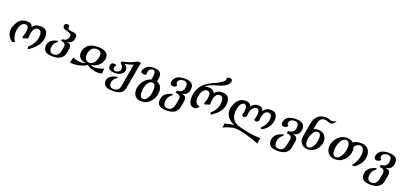

<svg xmlns="http://www.w3.org/2000/svg" viewBox="44 -2224 8221 3889"><g transform="rotate(20 4154.0 -280.0)"><path d="M492.2 46.9 485.4 -9.8Q632.3 -137.2 632.3 -301.3Q632.3 -415.5 547.9 -415.5Q497.1 -415.5 463.6 -354.5Q430.2 -293.5 430.2 -192.9L431.2 -165.5L328.1 -130.9L309.1 -154.8Q349.6 -254.9 349.6 -326.7Q349.6 -414.1 282.2 -415.5Q213.9 -413.6 180.2 -343Q146.5 -272.5 146.5 -189Q146.5 -90.3 203.6 -5.4L151.4 14.6Q34.2 -63.5 34.2 -195.3Q34.2 -277.8 95.7 -379.4Q157.2 -481 288.6 -483.9Q404.8 -483.9 416 -400.9Q462.9 -483.9 590.3 -483.9Q746.6 -481 746.6 -315.4Q746.6 -113.3 492.2 46.9Z M1016.1 9.8Q814.9 9.8 814.9 -137.2Q814.9 -288.1 1015.1 -326.7V-298.3Q928.2 -247.1 928.2 -140.6Q928.2 -37.6 1025.9 -37.6Q1130.9 -37.6 1155.3 -176.8Q1169.4 -245.6 1169.4 -268.6Q1169.4 -346.2 1073.7 -346.2L1080.6 -386.7Q1185.5 -386.7 1206.1 -467.3Q1212.9 -498.5 1212.9 -507.3Q1212.9 -555.2 1115.2 -574.7Q1019.5 -594.2 1019.5 -653.3Q1019.5 -703.1 1080.1 -708.5Q1126 -704.6 1126 -674.3Q1126 -670.4 1125 -665.3Q1124 -660.2 1124 -655.3Q1124 -602.1 1229 -597.7Q1329.6 -593.3 1329.6 -524.4Q1329.6 -509.8 1321.3 -466.3Q1297.4 -373 1191.4 -369.6L1190.9 -365.7Q1283.7 -361.3 1283.7 -273.4Q1283.7 -245.6 1267.1 -161.6Q1236.8 9.8 1016.1 9.8Z M1438 9.8Q1410.2 8.3 1390.6 -3.9Q1404.8 -37.1 1418 -113.8Q1502.4 -74.7 1602.5 -74.7Q1653.8 -74.7 1694.8 -93.8Q1528.3 -116.7 1528.3 -254.9Q1528.3 -343.8 1598.4 -415.3Q1668.5 -486.8 1821.3 -487.3Q2046.9 -487.3 2046.9 -334.5Q2046.9 -266.6 1991.2 -190.9Q1935.5 -115.2 1805.2 -93.8Q1858.9 -71.3 1897.5 -71.3Q1974.6 -71.3 2086.9 -117.2Q2079.6 -73.7 2079.6 -46.4Q2079.6 -27.8 2082 -10.3Q2047.9 3.9 2011.7 4.4Q1844.7 4.4 1751 -72.3Q1625 9.8 1438 9.8ZM1758.3 -123Q1842.8 -135.3 1879.2 -206.8Q1915.5 -278.3 1915.5 -341.8Q1915.5 -438 1814.9 -438Q1733.4 -438 1694.3 -383.8Q1655.3 -329.6 1655.3 -248Q1655.3 -139.2 1758.3 -123Z M2401.4 249Q2195.8 249 2195.8 116.2Q2195.8 -15.6 2398.4 -53.2L2398.9 -26.9Q2308.6 25.9 2308.6 113.8Q2308.6 207.5 2408.2 207.5Q2514.2 207.5 2534.7 91.8L2620.6 -395Q2534.2 -363.3 2452.1 -351.1L2450.7 -344.7Q2509.3 -311 2509.3 -243.2Q2509.3 -180.7 2452.1 -143.6Q2395 -106.4 2314 -106.4Q2169.9 -107.4 2169.9 -200.7Q2169.9 -280.3 2239.7 -281.2Q2271.5 -281.2 2296.4 -266.1Q2263.2 -234.9 2263.2 -189.5Q2263.2 -147.9 2323.2 -146.5Q2356 -146.5 2387.7 -168.9Q2419.4 -191.4 2419.4 -235.4Q2419.4 -293.9 2371.1 -327.6Q2358.9 -340.3 2358.9 -349.6L2359.4 -353Q2360.8 -364.3 2379.9 -376.5Q2557.6 -412.1 2670.9 -483.4H2745.6L2641.6 103.5Q2616.2 249 2401.4 249Z M3038.6 191.9Q3094.7 191.9 3133.3 116.5Q3171.9 41 3171.9 -69.8Q3171.9 -185.1 3096.2 -185.1Q3038.1 -185.1 2998.8 -111.3Q2959.5 -37.6 2959.5 74.2Q2959.5 191.9 3038.6 191.9ZM3013.7 250Q2932.1 250 2885 200.9Q2837.9 151.9 2837.9 65.9Q2837.9 -39.6 2904.5 -126.5Q2971.2 -213.4 3059.6 -235.8L3070.8 -298.8Q3075.7 -330.6 3075.7 -354.5Q3075.7 -434.6 3019 -434.6Q2976.1 -432.6 2951.4 -399.2Q2926.8 -365.7 2926.8 -319.8Q2926.8 -302.7 2932.1 -291.5Q2906.7 -282.2 2871.1 -282.2Q2814 -285.2 2814 -330.6Q2814 -366.2 2863.8 -421.4Q2913.6 -476.6 3025.4 -476.6Q3195.8 -476.6 3195.8 -347.2Q3195.8 -327.1 3191.9 -304.2L3179.7 -235.4Q3234.4 -219.2 3264.2 -175.5Q3293.9 -131.8 3293.9 -62Q3293.9 64.9 3211.4 157.5Q3128.9 250 3013.7 250Z M3559.6 249Q3357.4 249 3357.4 108.9Q3357.4 -62 3566.9 -108.4V-78.6Q3472.2 -15.6 3472.2 96.7Q3472.2 201.7 3569.3 201.7Q3674.3 201.7 3698.7 62.5L3718.8 -49.3Q3721.2 -62 3721.2 -73.2Q3721.2 -150.9 3614.7 -150.9L3624 -201.2Q3769 -206.1 3769 -352.5Q3769 -439 3688.5 -442.4Q3623 -442.4 3593.5 -415.3Q3564 -388.2 3564 -351.1Q3564 -323.2 3590.8 -307.1Q3582.5 -261.2 3517.1 -256.3Q3452.1 -257.3 3452.1 -314.5Q3452.1 -383.8 3507.8 -435.1Q3563.5 -486.3 3696.3 -486.3Q3882.3 -486.3 3882.3 -350.1Q3882.3 -198.2 3743.7 -179.7L3742.7 -174.8Q3835.4 -166 3835.4 -79.6Q3835.4 -63 3832 -43.9L3810.5 77.6Q3780.3 249 3559.6 249Z M4425.3 24.4 4417 -24.4Q4551.3 -132.8 4551.3 -301.3Q4551.3 -414.6 4465.8 -415.5Q4384.3 -407.2 4359.4 -290Q4350.6 -232.9 4350.6 -188L4351.1 -165.5Q4298.8 -149.9 4248 -130.9L4228 -154.8Q4268.1 -252 4268.1 -324.7Q4268.1 -414.6 4199.7 -415.5Q4080.1 -409.2 4060.5 -196.3Q4060.5 -73.7 4159.7 -57.6Q4134.3 7.3 4073.2 9.8Q3945.8 8.8 3945.8 -175.3Q3945.8 -204.6 3949.2 -238.3Q3991.7 -478 4232.4 -582Q4473.1 -686 4484.9 -754.4L4485.8 -764.2Q4485.8 -778.8 4478 -790.5Q4516.1 -808.6 4554.7 -810.1Q4599.1 -805.2 4599.1 -757.8L4598.6 -750Q4579.1 -640.1 4368.2 -583.7Q4157.2 -527.3 4119.6 -467.8Q4141.6 -483.9 4210.4 -483.9Q4326.2 -479.5 4335.9 -399.9Q4386.2 -483.9 4510.7 -483.9Q4665 -479.5 4665 -310.1Q4665 -114.7 4425.3 24.4Z M5522.5 249Q5164.1 112.8 4998.5 112.8Q4897.5 113.8 4738.3 187.5Q4756.8 144.5 4756.8 104.5L4756.3 92.8Q4881.3 61 4952.6 58.1Q4756.8 -27.3 4756.8 -189.9Q4756.8 -293 4821.8 -388.4Q4886.7 -483.9 5007.8 -485.4Q5099.6 -485.4 5127 -407.7Q5185.1 -486.8 5273.9 -486.8Q5379.4 -486.8 5387.7 -402.8Q5439.5 -486.8 5546.4 -486.8Q5688.5 -486.8 5688.5 -336.9Q5688.5 -161.1 5507.8 -52.7L5464.8 -73.2Q5592.3 -185.5 5592.3 -321.8Q5592.3 -418.5 5505.9 -418.5Q5427.7 -405.3 5407.2 -293Q5396.5 -229 5396.5 -199.2V-194.3Q5375.5 -174.8 5338.9 -159.2Q5302.7 -171.4 5293.5 -186Q5321.8 -259.3 5321.8 -327.6Q5321.8 -418.9 5262.2 -422.4Q5224.6 -420.4 5188.5 -384.8Q5132.8 -329.6 5132.8 -205.1V-197.8Q5111.8 -175.3 5074.2 -159.7Q5037.1 -177.7 5032.2 -194.3Q5056.2 -264.6 5056.2 -321.3Q5056.2 -410.6 4996.6 -417Q4940.9 -417 4910.2 -341.6Q4879.4 -266.1 4879.4 -182.6Q4879.4 -25.4 5022.5 37.1Q5255.9 115.7 5542.5 128.4Q5522 172.9 5522 227.5Z M5954.1 249Q5752 249 5752 108.9Q5752 -62 5961.4 -108.4V-78.6Q5866.7 -15.6 5866.7 96.7Q5866.7 201.7 5963.9 201.7Q6068.8 201.7 6093.3 62.5L6113.3 -49.3Q6115.7 -62 6115.7 -73.2Q6115.7 -150.9 6009.3 -150.9L6018.6 -201.2Q6163.6 -206.1 6163.6 -352.5Q6163.6 -439 6083 -442.4Q6017.6 -442.4 5988 -415.3Q5958.5 -388.2 5958.5 -351.1Q5958.5 -323.2 5985.4 -307.1Q5977.1 -261.2 5911.6 -256.3Q5846.7 -257.3 5846.7 -314.5Q5846.7 -383.8 5902.3 -435.1Q5958 -486.3 6090.8 -486.3Q6276.9 -486.3 6276.9 -350.1Q6276.9 -198.2 6138.2 -179.7L6137.2 -174.8Q6230 -166 6230 -79.6Q6230 -63 6226.6 -43.9L6205.1 77.6Q6174.8 249 5954.1 249Z M6517.1 -33.2Q6575.2 -33.2 6617.7 -111.6Q6660.2 -189.9 6660.2 -285.6Q6660.2 -392.1 6587.9 -392.1Q6528.3 -392.1 6486.6 -312Q6444.8 -231.9 6444.8 -139.6Q6444.8 -33.2 6517.1 -33.2ZM6517.1 9.8Q6432.6 9.8 6384 -41Q6335.4 -91.8 6335.4 -164.1Q6335.4 -186.5 6339.8 -211.4L6391.1 -502.4Q6429.2 -717.3 6636.7 -727.1Q6688.5 -727.1 6725.1 -711.4Q6761.7 -695.8 6780.3 -695.8Q6808.6 -695.8 6873.5 -726.6Q6840.8 -649.4 6773.4 -641.6Q6739.7 -641.6 6710 -658Q6680.2 -674.3 6632.3 -674.3Q6533.2 -669.9 6511.2 -543.9L6488.8 -416Q6519 -435.5 6587.9 -435.5Q6674.8 -435.5 6722.4 -384Q6770 -332.5 6770 -260.3Q6770 -151.4 6694.8 -70.8Q6619.6 9.8 6517.1 9.8Z M7108.9 -36.1Q7171.4 -36.1 7219.5 -121.3Q7267.6 -206.5 7267.6 -317.4Q7267.6 -373 7246.1 -404.1Q7224.6 -435.1 7185.5 -435.1Q7119.1 -435.1 7072.8 -346.7Q7026.4 -258.3 7026.4 -152.3Q7026.4 -98.6 7047.6 -67.4Q7068.8 -36.1 7108.9 -36.1ZM7106.9 10.3Q7012.7 10.3 6960.2 -45.4Q6907.7 -101.1 6907.7 -184.1Q6907.7 -300.8 6991 -391.6Q7074.2 -482.4 7187.5 -482.4Q7282.7 -482.4 7327.1 -432.6Q7391.6 -480.5 7487.8 -480.5Q7590.3 -480.5 7642.6 -425.5Q7694.8 -370.6 7694.8 -278.8Q7694.8 -112.3 7529.8 7.3H7466.8Q7581.1 -138.2 7581.1 -294.9Q7581.1 -356.4 7556.4 -392.3Q7531.7 -428.2 7485.8 -428.2Q7425.3 -428.2 7375 -356Q7385.7 -323.7 7385.7 -286.6Q7385.7 -168 7305.2 -78.9Q7224.6 10.3 7106.9 10.3Z M7955.6 249Q7753.4 249 7753.4 108.9Q7753.4 -62 7962.9 -108.4V-78.6Q7868.2 -15.6 7868.2 96.7Q7868.2 201.7 7965.3 201.7Q8070.3 201.7 8094.7 62.5L8114.7 -49.3Q8117.2 -62 8117.2 -73.2Q8117.2 -150.9 8010.7 -150.9L8020 -201.2Q8165 -206.1 8165 -352.5Q8165 -439 8084.5 -442.4Q8019 -442.4 7989.5 -415.3Q7960 -388.2 7960 -351.1Q7960 -323.2 7986.8 -307.1Q7978.5 -261.2 7913.1 -256.3Q7848.1 -257.3 7848.1 -314.5Q7848.1 -383.8 7903.8 -435.1Q7959.5 -486.3 8092.3 -486.3Q8278.3 -486.3 8278.3 -350.1Q8278.3 -198.2 8139.6 -179.7L8138.7 -174.8Q8231.4 -166 8231.4 -79.6Q8231.4 -63 8228 -43.9L8206.5 77.6Q8176.3 249 7955.6 249Z"/></g></svg>

Font: Kelvinch
Style: Bold Italic
Weight: 700
Italic angle: -10°
Designer: Paul James Miller
Foundry: High-Logic / Made with FontCreator
Version: Version 3.30 September 23, 2016